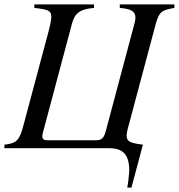

<svg xmlns="http://www.w3.org/2000/svg" viewBox="-45 -673 812 872"><path d="M747 -653H499V-637C554 -633 570 -619 570 -593C570 -586 569 -578 567 -571L435 -76C426 -44 416 -36 389 -36H175C160 -36 147 -37 147 -54C147 -59 149 -66 151 -75L282 -566C295 -615 321 -632 382 -637V-653H111V-637C176 -630 188 -624 188 -596C188 -584 183 -558 176 -532L61 -102C44 -37 31 -22 -25 -16V0H448C499 0 542 15 542 100C542 118 535 172 533 179H552L604 -16C547 -23 530 -30 530 -58C530 -72 540 -107 544 -121L662 -563C678 -621 690 -627 747 -637Z"/></svg>

Font: STIXGeneral
Style: Italic
Weight: 400
Italic angle: -16.33°
Designer: MicroPress Inc., with final additions and corrections provided by Coen Hoffman, Elsevier (retired)
Version: Version 1.1.0